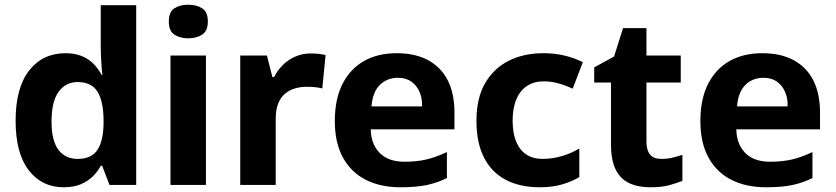

<svg xmlns="http://www.w3.org/2000/svg" viewBox="-20 -782 3535 812"><path d="M249 10Q157 10 101.5 -62Q46 -134 46 -271Q46 -411 103.5 -484Q161 -557 257 -557Q296 -557 325.5 -545Q355 -533 375.5 -512Q396 -491 410 -465H413Q410 -489 408 -525Q406 -561 406 -595V-760H556V0H443L412 -81H406Q393 -56 372 -35.5Q351 -15 321 -2.5Q291 10 249 10ZM308 -110Q367 -110 392 -148Q417 -186 418 -260V-272Q418 -351 393 -393Q368 -435 308 -435Q258 -435 228 -394Q198 -353 198 -268Q198 -187 227 -148.5Q256 -110 308 -110Z M851 -547V0H701V-547ZM776 -762Q811 -762 835 -747Q859 -732 859 -691Q859 -651 835 -635.5Q811 -620 776 -620Q741 -620 717.5 -635.5Q694 -651 694 -691Q694 -732 717.5 -747Q741 -762 776 -762Z M1294 -556Q1312 -556 1329.5 -554Q1347 -552 1357 -549L1343 -408Q1331 -411 1316 -413Q1301 -415 1276 -415Q1252 -415 1229 -408.5Q1206 -402 1187 -387Q1168 -372 1157 -345.5Q1146 -319 1146 -278V0H996V-547H1109L1132 -456H1139Q1153 -484 1176 -507Q1199 -530 1229.5 -543Q1260 -556 1294 -556Z M1658 -557Q1736 -557 1790.5 -527.5Q1845 -498 1873.5 -442.5Q1902 -387 1902 -305V-235H1548Q1549 -173 1585.5 -135.5Q1622 -98 1691 -98Q1742 -98 1783 -107.5Q1824 -117 1870 -139V-29Q1830 -9 1785 0.5Q1740 10 1674 10Q1590 10 1528 -21Q1466 -52 1431 -114.5Q1396 -177 1396 -270Q1396 -363 1428.5 -427Q1461 -491 1519.5 -524Q1578 -557 1658 -557ZM1663 -453Q1617 -453 1586.5 -423Q1556 -393 1551 -332H1765Q1766 -367 1754 -394Q1742 -421 1719.5 -437Q1697 -453 1663 -453Z M2263 10Q2179 10 2119 -21.5Q2059 -53 2027 -115.5Q1995 -178 1995 -271Q1995 -367 2031.5 -430Q2068 -493 2131.5 -525Q2195 -557 2279 -557Q2326 -557 2367.5 -547Q2409 -537 2445 -519L2402 -407Q2369 -422 2339.5 -430Q2310 -438 2279 -438Q2239 -438 2209.5 -419Q2180 -400 2164 -362.5Q2148 -325 2148 -272Q2148 -219 2163 -183Q2178 -147 2206 -128.5Q2234 -110 2275 -110Q2315 -110 2355 -121.5Q2395 -133 2430 -154V-33Q2398 -14 2357 -2Q2316 10 2263 10Z M2777 -110Q2803 -110 2823.5 -115Q2844 -120 2866 -127V-17Q2838 -6 2807.5 2Q2777 10 2730 10Q2678 10 2641 -7.5Q2604 -25 2584 -64.5Q2564 -104 2564 -172V-433H2493V-497L2577 -543L2615 -663H2714V-547H2859V-433H2714V-182Q2714 -147 2729 -128.5Q2744 -110 2777 -110Z M3204 -557Q3282 -557 3336.5 -527.5Q3391 -498 3419.5 -442.5Q3448 -387 3448 -305V-235H3094Q3095 -173 3131.5 -135.5Q3168 -98 3237 -98Q3288 -98 3329 -107.5Q3370 -117 3416 -139V-29Q3376 -9 3331 0.5Q3286 10 3220 10Q3136 10 3074 -21Q3012 -52 2977 -114.5Q2942 -177 2942 -270Q2942 -363 2974.5 -427Q3007 -491 3065.5 -524Q3124 -557 3204 -557ZM3209 -453Q3163 -453 3132.5 -423Q3102 -393 3097 -332H3311Q3312 -367 3300 -394Q3288 -421 3265.5 -437Q3243 -453 3209 -453Z"/></svg>

Font: Noto Sans Hebrew Thin
Style: Bold
Weight: 700
Version: Version 3.001